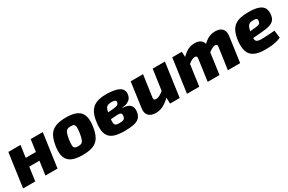

<svg xmlns="http://www.w3.org/2000/svg" viewBox="101 -1473 3676 2448"><g transform="rotate(-30 1939.0 -248.5)"><path d="M262 -497 192 0H13L83 -497ZM396 -321 380 -202H214L230 -321ZM590 -497 520 0H342L412 -497Z M938 -511Q1034 -511 1092.5 -484Q1151 -457 1172.5 -398Q1194 -339 1180 -241Q1167 -147 1134.5 -91.5Q1102 -36 1042 -12Q982 12 886 12Q791 12 732 -14Q673 -40 650.5 -98.5Q628 -157 642 -255Q656 -350 688 -405.5Q720 -461 781 -486Q842 -511 938 -511ZM935 -384Q902 -384 882.5 -373Q863 -362 851.5 -331Q840 -300 831 -241Q825 -189 826.5 -161.5Q828 -134 844 -124Q860 -114 892 -114Q925 -114 943.5 -125.5Q962 -137 973 -167.5Q984 -198 992 -255Q1000 -308 997.5 -335.5Q995 -363 980.5 -373.5Q966 -384 935 -384Z M1557 -511Q1613 -508 1655.5 -499Q1698 -490 1725 -472.5Q1752 -455 1763.5 -428.5Q1775 -402 1769 -365Q1766 -341 1751 -318.5Q1736 -296 1706 -280Q1676 -264 1627 -261L1626 -256Q1707 -252 1738 -216Q1769 -180 1758 -116Q1750 -64 1720 -36Q1690 -8 1637 3Q1584 14 1504 14Q1419 14 1364.5 -2Q1310 -18 1281 -52Q1252 -86 1244.5 -139.5Q1237 -193 1248 -268Q1257 -339 1279.5 -386.5Q1302 -434 1338.5 -462Q1375 -490 1429 -501.5Q1483 -513 1557 -511ZM1536 -390Q1503 -390 1484 -381.5Q1465 -373 1455.5 -356.5Q1446 -340 1441 -315.5Q1436 -291 1431 -260Q1424 -212 1422 -182Q1420 -152 1425.5 -136Q1431 -120 1446.5 -113.5Q1462 -107 1491 -107Q1522 -107 1540.5 -111Q1559 -115 1569 -126.5Q1579 -138 1582 -160Q1585 -180 1579.5 -192.5Q1574 -205 1557.5 -209Q1541 -213 1511 -211L1408 -203L1420 -297L1516 -304Q1544 -307 1561 -311.5Q1578 -316 1587.5 -324.5Q1597 -333 1600 -346Q1604 -363 1599 -372.5Q1594 -382 1579 -386Q1564 -390 1536 -390Z M2066 -497 2021 -179Q2018 -156 2026.5 -147.5Q2035 -139 2052 -139Q2081 -139 2108.5 -154.5Q2136 -170 2180 -205L2209 -124Q2144 -53 2085.5 -19.5Q2027 14 1967 14Q1892 14 1857.5 -23.5Q1823 -61 1833 -128L1884 -497ZM2388 -497 2319 0H2177L2174 -134L2158 -146L2208 -497Z M2637 -497 2642 -390 2659 -377 2607 0H2426L2496 -497ZM2829 -511Q2900 -511 2933 -473.5Q2966 -436 2956 -369L2905 0H2731L2775 -318Q2778 -341 2771 -349Q2764 -357 2747 -357Q2733 -357 2716.5 -351.5Q2700 -346 2678.5 -332Q2657 -318 2627 -294L2599 -374Q2661 -446 2714 -478.5Q2767 -511 2829 -511ZM3131 -511Q3204 -511 3237 -473Q3270 -435 3260 -369L3209 0H3028L3073 -318Q3076 -342 3067.5 -349.5Q3059 -357 3045 -357Q3032 -357 3016 -351.5Q3000 -346 2979 -332.5Q2958 -319 2930 -294L2901 -374Q2963 -446 3016.5 -478.5Q3070 -511 3131 -511Z M3623 -511Q3721 -511 3774.5 -490Q3828 -469 3846.5 -429.5Q3865 -390 3856 -331Q3850 -286 3825.5 -260.5Q3801 -235 3758 -222.5Q3715 -210 3649 -205L3390 -184L3402 -275L3607 -296Q3630 -298 3645.5 -302.5Q3661 -307 3670.5 -317.5Q3680 -328 3682 -349Q3685 -366 3680 -375Q3675 -384 3661.5 -387.5Q3648 -391 3622 -390Q3597 -390 3580 -384Q3563 -378 3551.5 -364.5Q3540 -351 3532.5 -325.5Q3525 -300 3518 -259Q3509 -203 3513.5 -175Q3518 -147 3538.5 -138Q3559 -129 3596 -129Q3619 -129 3654 -130.5Q3689 -132 3727.5 -134.5Q3766 -137 3795 -140L3808 -28Q3775 -14 3736 -4.5Q3697 5 3657 8.5Q3617 12 3579 12Q3472 12 3414 -18.5Q3356 -49 3337 -108.5Q3318 -168 3327 -254Q3336 -332 3358.5 -382.5Q3381 -433 3417.5 -460.5Q3454 -488 3505.5 -499.5Q3557 -511 3623 -511Z"/></g></svg>

Font: Exo 2 ExtraBold
Style: Italic
Weight: 800
Italic angle: -8°
Designer: Natanael Gama
Foundry: Natanael Gama
Version: Version 2.010